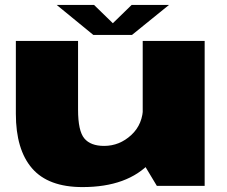

<svg xmlns="http://www.w3.org/2000/svg" viewBox="-20 -756 924 781"><path d="M618 0H812.5V-589.5H560.5V-95.5ZM297.5 -589.5H44.5V-293Q44.5 -147.5 110.5 -71.2Q176.5 5 315.5 5Q499 5 592 -95.5Q685 -196 685 -267.5L562 -323.5Q562 -251 514 -206.8Q466 -162.5 403.5 -162.5Q348.5 -162.5 323 -193Q297.5 -223.5 297.5 -310ZM359.5 -614H517L667.5 -736H515.5L439 -661.5L362.5 -736H210.5Z"/></svg>

Font: Anybody Expanded Black
Style: Regular
Weight: 900
Width: 7
Designer: Tyler Finck
Foundry: Etcetera Type Company
Version: Version 1.113;gftools[0.9.25]